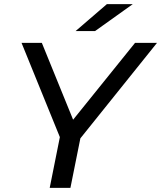

<svg xmlns="http://www.w3.org/2000/svg" viewBox="-20 -907 778 927"><path d="M621 -887H496L345 -757H439ZM738 -700H632L333 -329L182 -700H84L269 -245L220 0H320L368 -239Z"/></svg>

Font: AWKNG-Font Medium
Style: Italic
Weight: 500
Italic angle: -11.3°
Designer: Awakening Church
Foundry: Awakening Church
Version: Version 1.700;PS 001.700;hotconv 1.0.88;makeotf.lib2.5.64775